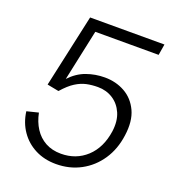

<svg xmlns="http://www.w3.org/2000/svg" viewBox="-133 -827 857 943"><g transform="rotate(20 295.0 -356.0)"><path d="M264.5 11Q204 11 156 -13.5Q108 -38 77.8 -81.8Q47.5 -125.5 40 -183L100.5 -198Q109.5 -152.5 131.8 -118Q154 -83.5 189 -64.2Q224 -45 270.5 -45Q349 -45 403.5 -95.2Q458 -145.5 471 -235Q478.5 -290.5 461 -330.8Q443.5 -371 409 -393Q374.5 -415 330.5 -415Q299 -415 271.2 -409Q243.5 -403 215.2 -385.2Q187 -367.5 155 -331Q153.5 -330.5 152.8 -330.5Q152 -330.5 150.5 -331L93.5 -342L177 -723H565.5L556 -665.5H225L168 -398.5Q205 -438 250.8 -454.5Q296.5 -471 346.5 -471Q404.5 -471 451.5 -444.8Q498.5 -418.5 522.8 -366.5Q547 -314.5 536 -237Q526 -162.5 488.5 -106.8Q451 -51 393.2 -20Q335.5 11 264.5 11Z"/></g></svg>

Font: Public Sans Thin ExtraLight
Style: Italic
Weight: 250
Italic angle: -8°
Version: Version 2.001